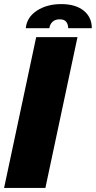

<svg xmlns="http://www.w3.org/2000/svg" viewBox="-25 -919 469 939"><path d="M-5 0 152 -737.5H354L197 0ZM101 -781Q106.5 -835 155.5 -867Q204.5 -899 274.5 -899Q344.5 -899 384.2 -867Q424 -835 424 -781H308.5Q308.5 -799 299.2 -811.8Q290 -824.5 267 -824.5Q244.5 -824.5 231.5 -812Q218.5 -799.5 216.5 -781Z"/></svg>

Font: Epilogue Black
Style: Italic
Weight: 900
Italic angle: -12°
Designer: Tyler Finck
Foundry: Etcetera Type Co
Version: Version 2.111